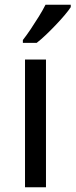

<svg xmlns="http://www.w3.org/2000/svg" viewBox="-20 -786 317 806"><path d="M173 0H85V-536H173ZM277 -756Q268 -742 251 -722Q234 -702 213.5 -680.5Q193 -659 172.5 -639.5Q152 -620 134 -606H76V-618Q91 -637 108.5 -663Q126 -689 143 -716.5Q160 -744 171 -766H277Z"/></svg>

Font: Noto Sans Hebrew
Style: Regular
Weight: 400
Designer: Monotype Design Team
Foundry: Monotype Imaging Inc.
Version: Version 2.003